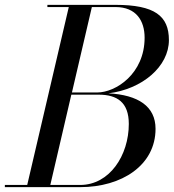

<svg xmlns="http://www.w3.org/2000/svg" viewBox="-65 -770 715 790"><path d="M265 0C436 0 575 -90 575 -240C575 -332.5 503.5 -379.5 381 -386C520.5 -403 630 -496.5 630 -605C630 -705 571 -750 410 -750H130V-741H218L47 -9H-45V0ZM410 -741C496 -741 530 -684 530 -615C530 -466 411 -389.5 335 -389.5H231L313 -741ZM341 -380.5C417 -380.5 465 -349 465 -260C465 -131 386 -9 265 -9H142L228.5 -380.5Z"/></svg>

Font: Bodoni* 24pt
Style: Italic
Weight: 400
Italic angle: -13°
Version: Version 2.3